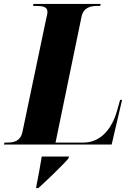

<svg xmlns="http://www.w3.org/2000/svg" viewBox="-62 -734 658 975"><path d="M-42 0H505L558 -227H548L533 -174C510 -89 455 -10 362 -10H220L352 -649C362 -696 397 -704 435 -704H447L449 -714H108L106 -704H118C154 -704 179 -700 179 -674C179 -665 176 -653 172 -636L52 -64C42 -17 8 -10 -24 -10H-39ZM122 215 121 221H133C178 180 253 109 285 71L289 61H150C142 109 135 150 122 215Z"/></svg>

Font: Noto Serif Display Condensed Black
Style: Italic
Weight: 900
Width: 3
Italic angle: -12°
Designer: Monotype Design Team
Foundry: Monotype Imaging Inc.
Version: Version 2.009